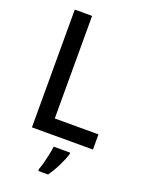

<svg xmlns="http://www.w3.org/2000/svg" viewBox="-171 -793 821 1094"><g transform="rotate(20 239.5 -246.5)"><path d="M86 0V-714H191V-92H456V0ZM340 71Q330 103 309 145.5Q288 188 264 221H205V209Q212 191 219 164.5Q226 138 232 110Q238 82 240 61H340Z"/></g></svg>

Font: Noto Sans Thai SemCond Med
Style: Regular
Weight: 500
Width: 4
Designer: Monotype Design Team
Foundry: Monotype Imaging Inc.
Version: Version 2.002; ttfautohint (v1.8.4.7-5d5b)